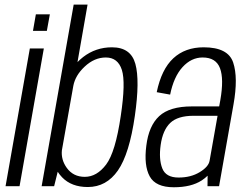

<svg xmlns="http://www.w3.org/2000/svg" viewBox="-20 -805 1068 830"><path d="M4 0 109 -595.5H169.5L64.5 0ZM135 -743H195.5L182.5 -671.5H122.5Z M160 0 298.5 -785H358.5L315 -536.5Q325.5 -547.5 339.5 -558.5Q394 -600.5 464 -600.5Q545.5 -600.5 565.2 -528.8Q585 -457 563 -304.5Q539.5 -140 489.8 -68.2Q440 3.5 359.5 3.5Q289 3.5 248.5 -38.5Q237 -50.5 229.5 -62.5L214 0ZM297 -434 247.5 -155Q243.5 -114.5 268.5 -79.5Q296.5 -40.5 346.5 -40.5Q398.5 -40.5 438.8 -93.8Q479 -147 502 -303.5Q524 -449 506.8 -502.8Q489.5 -556.5 437.5 -556.5Q388 -556.5 346 -517Q305.5 -479 297 -434Z M877 0 877.5 -45.5Q867 -35 852 -25Q806.5 4.5 731.5 4.5Q653 4.5 627.2 -42.5Q601.5 -89.5 612.5 -175Q623 -261 668.2 -303Q713.5 -345 809.5 -345H927.5L932.5 -372.5Q948.5 -464 931 -510.2Q913.5 -556.5 856 -556.5Q807 -556.5 769 -514.8Q731 -473 715.5 -396L657.5 -406.5Q678 -505.5 729.2 -553Q780.5 -600.5 860.5 -600.5Q966 -600.5 988 -534.8Q1010 -469 989.5 -354L927 0ZM886 -110 920.5 -304.5H817Q748 -304.5 715.8 -273.5Q683.5 -242.5 674.5 -178Q666 -117 681.5 -77.2Q697 -37.5 752 -37.5Q805 -37.5 843.2 -60.8Q881.5 -84 886 -110Z"/></svg>

Font: Anybody Light
Style: Italic
Weight: 300
Italic angle: -10°
Designer: Tyler Finck
Foundry: Etcetera Type Company
Version: Version 1.010; ttfautohint (v1.8.3) -l 8 -r 50 -G 200 -x 14 